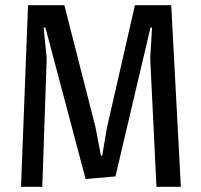

<svg xmlns="http://www.w3.org/2000/svg" viewBox="-20 -720 773 740"><path d="M640 -700 677 0H583L559 -494L566 -614H560L425 -40L310 -30L155 -614H148L160 -496L143 0H61L88 -700H228L348 -230L369 -120H374L392 -227L500 -700Z"/></svg>

Font: Magra
Style: Regular
Weight: 400
Designer: Viviana Monsalve
Foundry: Viviana Monsalve
Version: Version 1.001